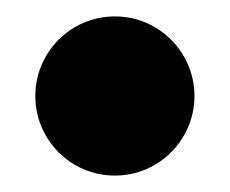

<svg xmlns="http://www.w3.org/2000/svg" viewBox="-20 -424 280 234"><path d="M120 -404C66 -404 23 -360 23 -307C23 -254 66 -210 120 -210C174 -210 217 -254 217 -307C217 -360 174 -404 120 -404Z"/></svg>

Font: Fira Sans ExtraBold
Style: Regular
Weight: 800
Designer: bBox Type GmbH & Carrois Corporate GbR & Edenspiekermann AG
Foundry: bBox Type GmbH & Carrois Corporate GbR & Edenspiekermann AG
Version: Version 4.300;PS 004.300;hotconv 1.0.88;makeotf.lib2.5.64775